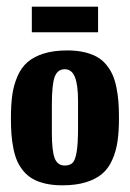

<svg xmlns="http://www.w3.org/2000/svg" viewBox="-20 -548 389 575"><path d="M75.3 -451.3H273.7V-528H75.3ZM135.3 -151V-234.7Q135.3 -295 143.8 -317.8Q152.3 -340.7 173.7 -340.7Q195 -340.7 204.3 -317.3Q213.7 -294 213.7 -246.3V-166Q213.7 -117 209.5 -92.5Q205.3 -68 197.3 -60.2Q189.3 -52.3 173.7 -52.3Q152.3 -52.3 143.8 -74Q135.3 -95.7 135.3 -151ZM166.7 7Q207.3 7 237.2 -2.2Q267 -11.3 286 -27.5Q305 -43.7 316.3 -69.5Q327.7 -95.3 332 -125Q336.3 -154.7 336.3 -194.7Q336.3 -221.7 334.7 -243Q333 -264.3 328.7 -286Q324.3 -307.7 317.2 -323.8Q310 -340 298.2 -354.3Q286.3 -368.7 270.3 -377.7Q254.3 -386.7 232 -391.8Q209.7 -397 181.7 -397Q141 -397 111.2 -387.7Q81.3 -378.3 62.5 -362Q43.7 -345.7 32.3 -319.5Q21 -293.3 16.8 -263.7Q12.7 -234 12.7 -194Q12.7 -167 14.3 -145.5Q16 -124 20.3 -102.5Q24.7 -81 31.8 -65Q39 -49 50.8 -35Q62.7 -21 78.7 -12Q94.7 -3 116.8 2Q139 7 166.7 7Z"/></svg>

Font: Jomhuria
Style: Regular
Weight: 400
Designer: Arabic design by Kourosh Beigpour, Latin design by Eben Sorkin, engineering by Lasse Fister and Khaled Hosney
Version: Version 1.0000